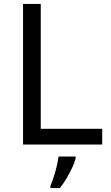

<svg xmlns="http://www.w3.org/2000/svg" viewBox="-20 -785 564 975"><path d="M97 -51V-765H187V-131H499V-51ZM364 19Q360 37 347.5 64.5Q335 92 318.5 120Q302 148 284 170H236V158Q244 141 252.5 114.5Q261 88 268 59.5Q275 31 277 10H364Z"/></svg>

Font: Noto Sans Tamil UI
Style: Regular
Weight: 400
Designer: Jelle Bosma - Monotype Design Team
Foundry: Monotype Imaging Inc.
Version: Version 2.004; ttfautohint (v1.8.4.7-5d5b)